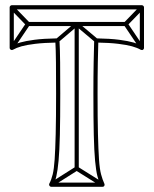

<svg xmlns="http://www.w3.org/2000/svg" viewBox="-20 -708 589 736"><path d="M462 -608V-624H274Q274 -624 274 -624Q274 -624 274 -624H87V-608H274Q274 -608 274 -608Q274 -608 274 -608ZM282 -616H266V-62H282ZM369 7 377 -7 278 -69Q277 -70 274.5 -70Q272 -70 270 -69L172 -7L180 7L278 -55Q280 -57 274 -57Q268 -57 270 -55ZM530 -674 518 -686 456 -622Q455 -620 454.5 -617Q454 -614 455 -612L517 -520L531 -528L469 -620Q468 -623 467 -616Q466 -609 468 -610ZM18 -528 32 -520 94 -612Q96 -614 95.5 -617Q95 -620 93 -622L31 -686L19 -674L81 -610Q83 -609 82.5 -616Q82 -623 80 -620ZM195 -559 205 -547 279 -610Q281 -612 274 -612Q267 -612 269 -610L344 -547L354 -559L279 -622Q277 -624 274 -624Q271 -624 269 -622ZM176 8H373Q378 8 380 4Q382 0 380 -4Q373 -19 367.5 -39.5Q362 -60 359.5 -97Q357 -134 355.5 -194.5Q354 -255 354 -349Q354 -419 355 -468.5Q356 -518 357 -553L349 -545Q401 -544 433.5 -540Q466 -536 486 -530.5Q506 -525 520 -517Q525 -515 528.5 -517.5Q532 -520 532 -524V-680Q532 -683 529.5 -685.5Q527 -688 524 -688H25Q22 -688 19.5 -685.5Q17 -683 17 -680V-524Q17 -520 21 -517.5Q25 -515 29 -517Q43 -525 62.5 -530.5Q82 -536 115 -540Q148 -544 200 -545L192 -553Q194 -518 194.5 -468.5Q195 -419 195 -349Q195 -255 193.5 -194.5Q192 -134 189.5 -97Q187 -60 182 -39.5Q177 -19 169 -4Q167 0 169.5 4Q172 8 176 8ZM176 -8 183 4Q191 -11 196 -32.5Q201 -54 204.5 -91.5Q208 -129 209.5 -191Q211 -253 211 -349Q211 -419 210.5 -468.5Q210 -518 208 -553Q208 -557 205.5 -559Q203 -561 200 -561Q146 -560 112 -555.5Q78 -551 57 -545Q36 -539 21 -531L33 -524V-680L25 -672H524L516 -680V-524L528 -531Q513 -539 492 -545Q471 -551 437 -555.5Q403 -560 349 -561Q346 -561 343.5 -559Q341 -557 341 -553Q340 -518 339 -468.5Q338 -419 338 -349Q338 -253 339.5 -191Q341 -129 344.5 -91.5Q348 -54 353.5 -32.5Q359 -11 366 4L373 -8Z"/></svg>

Font: Tilt Prism
Style: Regular
Weight: 400
Version: Version 1.000